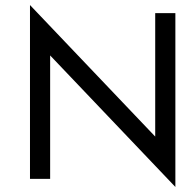

<svg xmlns="http://www.w3.org/2000/svg" viewBox="-20 -731 770 762"><path d="M596 -679V-189L99 -711V-21H179V-511L676 11V-679Z"/></svg>

Font: SpinnyJost Regular
Style: Regular
Weight: 400
Version: Version 3.710